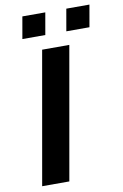

<svg xmlns="http://www.w3.org/2000/svg" viewBox="-96 -927 631 981"><g transform="rotate(-10 220.0 -436.0)"><path d="M41 0 162 -687H303L182 0ZM72 -758 92 -872H211L191 -758ZM300 -758 320 -872H440L420 -758Z"/></g></svg>

Font: Archivo SemiExpanded SemiBold
Style: Italic
Weight: 600
Width: 6
Italic angle: -10°
Designer: Hector Gatti
Foundry: Omnibus-Type
Version: Version 2.001